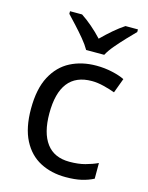

<svg xmlns="http://www.w3.org/2000/svg" viewBox="-117 -839 713 923"><g transform="rotate(15 240.0 -378.0)"><path d="M300 10Q229 10 173.5 -19Q118 -48 86.5 -109Q55 -170 55 -265Q55 -364 88 -426Q121 -488 177.5 -517Q234 -546 306 -546Q347 -546 385 -537.5Q423 -529 447 -517L420 -444Q396 -453 364 -461Q332 -469 304 -469Q146 -469 146 -266Q146 -169 184.5 -117.5Q223 -66 299 -66Q343 -66 376.5 -75Q410 -84 438 -97V-19Q411 -5 378.5 2.5Q346 10 300 10ZM238 -606Q225 -629 203 -655.5Q181 -682 157 -708Q133 -734 115 -753V-766H175Q201 -749 229 -725Q257 -701 282 -674Q309 -701 337 -725Q365 -749 391 -766H453V-753Q434 -734 409.5 -708Q385 -682 362.5 -655.5Q340 -629 328 -606Z"/></g></svg>

Font: Noto Sans Hanifi Rohingya
Style: Regular
Weight: 400
Designer: Monotype Design Team and DaltonMaag
Foundry: Google LLC
Version: Version 2.101